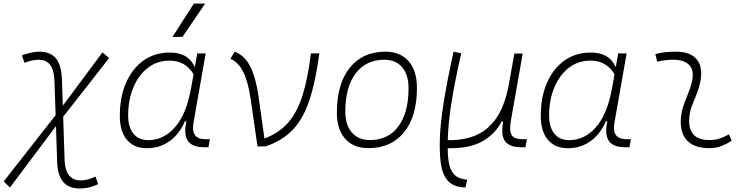

<svg xmlns="http://www.w3.org/2000/svg" viewBox="-48 -815 4169 1069"><path d="M7.8 228.5 -27.8 195.8 261.7 -173.8 255.4 -361.3Q253.4 -423.8 231.7 -453.1Q210 -482.4 166.5 -482.4Q130.9 -482.4 87.9 -464.8L74.7 -507.3Q131.3 -527.3 170.9 -527.3Q232.9 -527.3 263.7 -489.5Q294.4 -451.7 296.9 -371.6L301.8 -226.6L522.5 -523.4L559.6 -491.7L303.7 -165L311.5 73.2Q314.9 189.5 401.9 189.5Q439.5 189.5 483.9 168L498.5 210.4Q447.8 234.4 397.5 234.4Q334.5 234.4 303.5 197.8Q272.5 161.1 270 83.5L263.7 -112.8Z M1037.1 -444.3 1050.3 -517.6H1097.2L1029.3 -131.8Q1012.7 -40 1095.7 -40H1120.6L1112.8 4.9H1089.4Q1022.5 4.9 998.3 -30.3Q974.1 -65.4 989.7 -139.6H981.4Q950.7 -67.9 895.8 -28.8Q840.8 10.3 770 10.3Q697.8 10.3 658.4 -36.9Q619.1 -84 619.1 -169.4Q619.1 -275.4 654.1 -354.7Q689 -434.1 751.5 -478.3Q814 -522.5 897.9 -522.5Q999.5 -522.5 1034.7 -444.3ZM896.5 -477.5Q827.1 -477.5 775.4 -437.5Q723.6 -397.5 694.6 -328.4Q665.5 -259.3 665.5 -171.9Q665.5 -106 695.1 -70.3Q724.6 -34.7 777.3 -34.7Q863.3 -34.7 926.8 -107.2Q990.2 -179.7 1016.1 -325.7L1029.8 -401.9Q983.9 -477.5 896.5 -477.5ZM912.1 -609.4 1031.2 -794.9H1094.2L967.8 -609.4Z M1385.7 0 1347.7 -262.2Q1334 -358.4 1306.9 -413.3Q1279.8 -468.3 1234.9 -487.8L1258.3 -527.3Q1314 -506.3 1345.2 -445.3Q1376.5 -384.3 1391.6 -276.9L1424.3 -43.9Q1504.9 -73.7 1555.7 -131.3Q1606.4 -189 1636.2 -283.4Q1666 -377.9 1683.1 -517.6H1730Q1709 -359.4 1674.3 -255.9Q1639.6 -152.3 1581.3 -91.6Q1522.9 -30.8 1430.7 0Z M2002.9 9.8Q1920.4 9.8 1874 -42.5Q1827.6 -94.7 1827.6 -187.5Q1827.6 -347.7 1899.2 -437.5Q1970.7 -527.3 2097.7 -527.3Q2180.7 -527.3 2227.1 -474.1Q2273.4 -420.9 2273.4 -325.2Q2273.4 -167.5 2201.9 -78.9Q2130.4 9.8 2002.9 9.8ZM2012.7 -35.2Q2113.3 -35.2 2169.9 -111.3Q2226.6 -187.5 2226.6 -323.7Q2226.6 -398.4 2191.2 -440.4Q2155.8 -482.4 2091.8 -482.4Q1989.7 -482.4 1932.1 -406Q1874.5 -329.6 1874.5 -193.8Q1874.5 -119.1 1911.1 -77.1Q1947.8 -35.2 2012.7 -35.2Z M2543 229 2535.2 228.5Q2473.6 224.6 2444.1 189.9Q2414.6 155.3 2406.5 95.7Q2398.4 36.1 2400.9 -42.5Q2403.3 -124 2421.9 -241.7Q2440.4 -359.4 2477.1 -527.3L2520 -518.1Q2483.4 -356.9 2465.3 -241.5Q2447.3 -126 2445.3 -42Q2445.3 -38.1 2445.3 -34.7H2452.6Q2533.7 -33.7 2600.3 -61.3Q2667 -88.9 2714.1 -155.5Q2761.2 -222.2 2783.7 -337.9L2787.1 -357.9Q2787.6 -358.9 2787.6 -359.9V-359.4L2815.9 -517.1H2862.3L2796.4 -143.1Q2786.6 -85.9 2801 -63Q2815.4 -40 2861.3 -40H2885.7L2877.4 4.9H2853.5Q2791 4.9 2765.1 -27.3Q2739.3 -59.6 2753.4 -138.7H2745.1Q2709.5 -69.8 2638.9 -28.8Q2568.4 12.2 2447.8 10.3H2444.8Q2444.8 57.6 2451.9 94.5Q2459 131.3 2478.8 154.3Q2498.5 177.2 2538.1 183.6L2553.7 186Z M3380.9 -444.3 3394 -517.6H3440.9L3373 -131.8Q3356.4 -40 3439.5 -40H3464.4L3456.5 4.9H3433.1Q3366.2 4.9 3342 -30.3Q3317.9 -65.4 3333.5 -139.6H3325.2Q3294.4 -67.9 3239.5 -28.8Q3184.6 10.3 3113.8 10.3Q3041.5 10.3 3002.2 -36.9Q2962.9 -84 2962.9 -169.4Q2962.9 -275.4 2997.8 -354.7Q3032.7 -434.1 3095.2 -478.3Q3157.7 -522.5 3241.7 -522.5Q3343.3 -522.5 3378.4 -444.3ZM3240.2 -477.5Q3170.9 -477.5 3119.1 -437.5Q3067.4 -397.5 3038.3 -328.4Q3009.3 -259.3 3009.3 -171.9Q3009.3 -106 3038.8 -70.3Q3068.4 -34.7 3121.1 -34.7Q3207 -34.7 3270.5 -107.2Q3334 -179.7 3359.9 -325.7L3373.5 -401.9Q3327.6 -477.5 3240.2 -477.5Z M4010.7 -66.9 4025.9 -31.2Q3999 -14.2 3969.5 -2.2Q3939.9 9.8 3901.4 9.8Q3818.8 9.8 3778.3 -31.7Q3737.8 -73.2 3742.7 -153.3Q3745.1 -189.9 3756.8 -224.4Q3768.6 -258.8 3782.2 -291.5Q3795.9 -324.2 3803.2 -355Q3819.3 -417.5 3792.2 -450Q3765.1 -482.4 3700.2 -482.4Q3653.8 -482.4 3610.8 -471.2L3600.6 -513.7Q3629.4 -522 3658.2 -524.7Q3687 -527.3 3715.8 -527.3Q3798.8 -527.3 3834.2 -480.7Q3869.6 -434.1 3847.7 -345.2Q3839.4 -310.5 3826.4 -280.5Q3813.5 -250.5 3802.7 -221.2Q3792 -191.9 3789.6 -157.7Q3781.2 -35.2 3900.9 -35.2Q3931.6 -35.2 3955.1 -42.5Q3978.5 -49.8 4010.7 -66.9Z"/></svg>

Font: Cascadia Mono ExtraLight
Style: Italic
Weight: 200
Italic angle: -10°
Monospace: yes
Designer: Aaron Bell
Foundry: Saja Typeworks
Version: Version 2404.023; ttfautohint (v1.8.4)